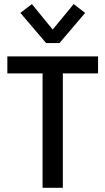

<svg xmlns="http://www.w3.org/2000/svg" viewBox="-20 -896 503 916"><path d="M183.1 0V-545.9H15.1V-627H447.8V-545.9H279.8V0ZM200.2 -690.4 77.1 -834.5 132.3 -876.5 231.4 -754.9 331.5 -876.5 386.2 -834.5 263.7 -690.4Z"/></svg>

Font: Anaheim SemiBold
Style: Regular
Weight: 600
Version: Version 2.001